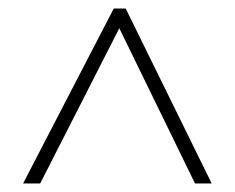

<svg xmlns="http://www.w3.org/2000/svg" viewBox="-20 -737 550 449"><path d="M34 -308H74L259 -671L436 -308H475L274 -717H246Z"/></svg>

Font: Noto Sans Thai SemCond ExtLt
Style: Regular
Weight: 200
Width: 4
Designer: Monotype Design Team
Foundry: Monotype Imaging Inc.
Version: Version 2.002